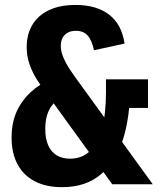

<svg xmlns="http://www.w3.org/2000/svg" viewBox="-20 -762 660 794"><path d="M418.2 -434H592V-315.7H479.8L517.8 -396.3Q517.6 -278.8 489.2 -187.3Q460.8 -95.9 398.3 -42Q335.8 12 236.7 12Q170.6 12 123.7 -12.4Q76.8 -36.8 52.4 -82.8Q27.9 -128.9 27.9 -193.3Q27.9 -262.3 55.2 -313.6Q82.6 -364.8 129.5 -399.4Q176.5 -434 239.7 -457.3L267.2 -383.2Q220.2 -360.2 193.7 -324.4Q167.2 -288.7 167.2 -228.4Q167.2 -189.2 179.1 -161.7Q190.9 -134.1 214.1 -119.9Q237.2 -105.8 270 -105.8Q318.8 -105.8 351.9 -137.2Q385.1 -168.6 401.6 -229.7Q418.2 -290.8 418.2 -380.1ZM294 -634.6Q274.1 -634.6 260 -626.9Q245.8 -619.2 238.6 -605.2Q231.4 -591.2 231.4 -572.6Q231.4 -549.8 242 -524.7Q252.5 -499.7 269.2 -474.4Q285.9 -449.2 315.5 -408.9Q322.7 -399.4 329.3 -389.9L611.7 0H444.2L185.2 -357.7L179.8 -364.5Q149.3 -406.2 131.8 -434.1Q114.2 -462 102.3 -495.8Q90.4 -529.6 90.4 -567.6Q90.4 -619.3 113.4 -658.6Q136.3 -697.8 181.7 -719.7Q227 -741.5 292.3 -741.5Q379.2 -741.5 431.2 -701.5Q483.3 -661.4 495.1 -581.8L368.6 -554.2Q359.8 -596.5 342.1 -615.5Q324.4 -634.6 294 -634.6Z"/></svg>

Font: Monaspace Krypton Var
Style: Regular
Weight: 400
Designer: Riley Cran and the Lettermatic Team
Version: Version 1.101 (Monaspace Krypton Var)